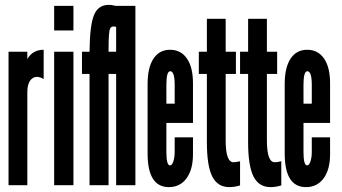

<svg xmlns="http://www.w3.org/2000/svg" viewBox="-20 -759 1400 787"><path d="M15 0H92V-380Q92 -421 111 -436.5Q130 -452 159 -435V-555Q114 -555 92 -517V-547H15Z M202 -634H281V-735H202ZM202 0H281V-547H202Z M347 0H425V-456H456V0H535V-735H456Q451 -735 444.2 -737Q437.5 -739 425 -739Q382.5 -739 365.2 -697Q348 -655 347 -547H316V-456H347ZM425 -547Q425 -592.5 426.5 -614.5Q428 -636.5 432.2 -643.5Q436.5 -650.5 445.5 -650.5Q447.5 -650.5 448 -650.5Q448.5 -650.5 456 -649V-547Z M672 8Q718 8 744.5 -28Q771 -64 771 -127V-196H696V-136Q696 -113.5 690.5 -97.2Q685 -81 677 -81Q662 -81 662 -136V-255H771V-418Q771 -483 746.2 -519Q721.5 -555 677 -555Q633 -555 609 -518.5Q585 -482 585 -415V-130Q585 8 672 8ZM662 -334V-411Q662 -467.5 678 -467Q696 -466.5 696 -411V-334Z M920 8Q941.5 8 964 1V-98Q952.5 -95.5 947.5 -94.8Q942.5 -94 937 -94Q905 -94 905 -184V-456H947V-547H905V-682H828V-547H795V-456H828V-176Q828 -79.5 850 -35.8Q872 8 920 8Z M1089 8Q1110.5 8 1133 1V-98Q1121.5 -95.5 1116.5 -94.8Q1111.5 -94 1106 -94Q1074 -94 1074 -184V-456H1116V-547H1074V-682H997V-547H964V-456H997V-176Q997 -79.5 1019 -35.8Q1041 8 1089 8Z M1234 8Q1280 8 1306.5 -28Q1333 -64 1333 -127V-196H1258V-136Q1258 -113.5 1252.5 -97.2Q1247 -81 1239 -81Q1224 -81 1224 -136V-255H1333V-418Q1333 -483 1308.2 -519Q1283.5 -555 1239 -555Q1195 -555 1171 -518.5Q1147 -482 1147 -415V-130Q1147 8 1234 8ZM1224 -334V-411Q1224 -467.5 1240 -467Q1258 -466.5 1258 -411V-334Z"/></svg>

Font: League Gothic Condensed
Style: Regular
Weight: 400
Width: 3
Designer: The League of Moveable Type
Version: Version 1.600; ttfautohint (v1.8.3)